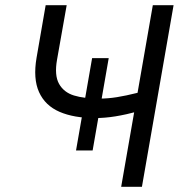

<svg xmlns="http://www.w3.org/2000/svg" viewBox="-20 -720 713 740"><path d="M121 -498 156 -700H237L200 -491Q189 -430 207.5 -397Q226 -364 265 -352Q304 -340 364 -340Q396 -340 430.5 -345.5Q465 -351 509 -362Q520 -365 530 -368L517 -292Q465 -278 424.5 -271.5Q384 -265 347 -265Q265 -265 209.5 -289Q154 -313 130.5 -365Q107 -417 121 -498ZM335 -496H399L337 -140H273ZM569 -700H649L527 0H447Z"/></svg>

Font: Fixel Italic Variable 20240409 Display Thin
Style: Italic
Weight: 100
Italic angle: -10°
Designer: AlfaBravo + MacPaw
Foundry: Kyrylo Tkachov, Marchela Mozhyna, Serhii Makarenko, Maria Weinstein, Zakhar Kryvoshyya
Version: Version 1.211;Glyphs 3.2 (3225)